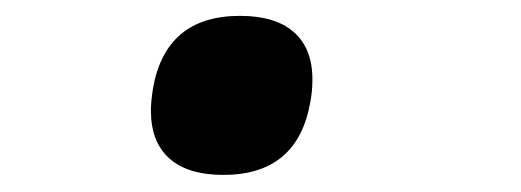

<svg xmlns="http://www.w3.org/2000/svg" viewBox="-20 -192 640 236"><path d="M165.5 -56Q165.5 -67 168 -83Q183.5 -172.5 275 -172.5Q318.5 -172.5 341.2 -152.5Q364 -132.5 364 -94.5Q364 -79.5 361.5 -67Q346 23 254.5 23Q211 23 188.2 2.8Q165.5 -17.5 165.5 -56Z"/></svg>

Font: JuliaMono SemiBoldItalic
Style: Regular
Weight: 600
Italic angle: -9°
Monospace: yes
Designer: cormullion
Foundry: corm
Version: Version 0.049; ttfautohint (v1.8.4)